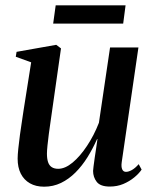

<svg xmlns="http://www.w3.org/2000/svg" viewBox="-20 -693 580 724"><path d="M146.5 11Q115 11 92.8 -1.8Q70.5 -14.5 58.5 -38Q46.5 -61.5 46.5 -95Q46.5 -108.5 49 -132.5Q51.5 -156.5 55.2 -184.2Q59 -212 62.8 -236.2Q66.5 -260.5 68.5 -274.5L97.5 -458L39.5 -479L42.5 -497.5L192 -524L210 -510.5L177 -279Q174.5 -261 171 -237Q167.5 -213 164.2 -188.5Q161 -164 159 -144Q157 -124 157 -114Q157 -94.5 161.2 -81.8Q165.5 -69 175 -62.8Q184.5 -56.5 199.5 -56.5Q225.5 -56.5 253.8 -80Q282 -103.5 308.2 -143Q334.5 -182.5 353 -230L395 -514H502L439 -81.5Q436.5 -64 440.8 -54.5Q445 -45 455 -45Q465 -45 477.5 -52Q490 -59 503 -74L514 -53.5Q504 -38.5 486 -23.8Q468 -9 444.8 0.8Q421.5 10.5 394 10.5Q358.5 10.5 344.8 -7.2Q331 -25 331 -48.5Q331 -52.5 332.8 -66.2Q334.5 -80 337.2 -98.5Q340 -117 342.8 -135.8Q345.5 -154.5 347.5 -168.5H346Q330 -132.5 309.8 -100Q289.5 -67.5 264.5 -42.5Q239.5 -17.5 210 -3.2Q180.5 11 146.5 11ZM190 -673H453.5L444.5 -604H180.5Z"/></svg>

Font: Merriweather 120pt Medium
Style: Italic
Weight: 500
Italic angle: -7.8°
Version: Version 2.101